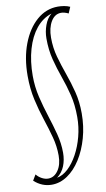

<svg xmlns="http://www.w3.org/2000/svg" viewBox="-124 -798 589 1067"><g transform="rotate(-10 170.0 -264.5)"><path d="M-1 148Q12 164 30 173.5Q48 183 65 183Q99 183 121.5 150.5Q144 118 144 67Q144 14 130 -38Q116 -90 97.5 -145.5Q79 -201 65 -263.5Q51 -326 51 -399Q51 -499 81 -578Q111 -657 163.5 -703Q216 -749 283 -749Q300 -749 318 -746Q336 -743 351 -736L336 -701Q313 -712 295 -712Q259 -712 237.5 -676Q216 -640 216 -585Q216 -528 230.5 -476Q245 -424 263.5 -372.5Q282 -321 296.5 -264.5Q311 -208 311 -142Q311 -69 292.5 -3.5Q274 62 242 112.5Q210 163 168 191.5Q126 220 79 220Q24 220 -20 180ZM242 -717Q191 -701 154.5 -656Q118 -611 98.5 -543.5Q79 -476 79 -394Q79 -332 93 -273.5Q107 -215 125 -159.5Q143 -104 157 -50.5Q171 3 171 56Q171 96 157.5 130Q144 164 114 187Q147 181 177 153Q207 125 231 81Q255 37 269 -16.5Q283 -70 283 -126Q283 -196 269 -252Q255 -308 236.5 -359.5Q218 -411 204 -465.5Q190 -520 190 -585Q190 -624 203.5 -660.5Q217 -697 242 -717Z"/></g></svg>

Font: Georama Condensed ExtraLight
Style: Italic
Weight: 200
Width: 3
Italic angle: -9°
Designer: Jean-Baptiste Levee
Foundry: Production Type
Version: Version 1.000